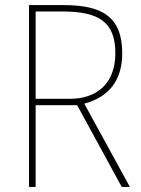

<svg xmlns="http://www.w3.org/2000/svg" viewBox="-20 -734 554 754"><path d="M228 -714H94V0H120V-321H283L458 0H490L311 -327C406 -352 460 -417 460 -525C460 -671 378 -714 228 -714ZM224 -689C368 -689 433 -648 433 -525C433 -406 360 -346 255 -346H120V-689Z"/></svg>

Font: Noto Sans Arabic SemCond Thin
Style: Regular
Weight: 100
Width: 4
Designer: Monotype Design Team, Nadine Chahine, Nizar Qandah and Khaled Hosny
Foundry: Monotype Imaging Inc.
Version: Version 2.012